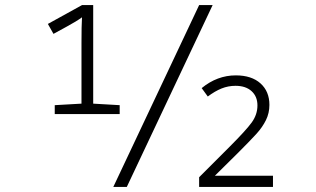

<svg xmlns="http://www.w3.org/2000/svg" viewBox="-20 -734 1240 754"><path d="M450 -321V-286H300H195V-321L300 -327V-564Q300 -634 302 -666Q280 -650 243 -630L190 -601L168 -640L302 -714H346V-327ZM762 -38 881 -157Q946 -222 968.5 -253Q991 -284 991 -320Q991 -355 968 -376Q945 -397 905 -397Q876 -397 850 -386.5Q824 -376 796 -355L772 -388Q833 -438 906 -438Q968 -438 1003 -406.5Q1038 -375 1038 -322Q1038 -290 1024.5 -262.5Q1011 -235 988 -209.5Q965 -184 916 -135L824 -44H1052V0H762ZM762 -714H815L478 0H425Z"/></svg>

Font: Noto Sans Mono UI Light
Style: Regular
Weight: 300
Monospace: yes
Designer: Monotype Design team
Foundry: Monotype Imaging Inc.
Version: Version 1.000